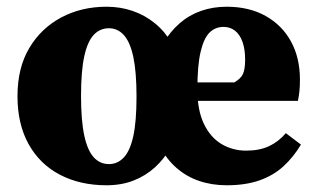

<svg xmlns="http://www.w3.org/2000/svg" viewBox="-20 -536 940 571"><path d="M297 15Q218 15 158 -16.5Q98 -48 65 -107.5Q32 -167 32 -250Q32 -334 67 -393Q102 -452 162 -484Q222 -516 297 -516Q338 -516 374.5 -503.5Q411 -491 441 -466.5Q471 -442 491 -407L466 -408Q486 -442 514 -466.5Q542 -491 577.5 -503.5Q613 -516 654 -516Q721 -516 770 -488.5Q819 -461 845.5 -412.5Q872 -364 872 -299Q872 -279 870.5 -265Q869 -251 866 -236H496V-291H677Q696 -302 702.5 -316Q709 -330 709 -359Q709 -390 701 -412Q693 -434 678.5 -445Q664 -456 645 -456Q620 -456 603 -439Q586 -422 576.5 -381.5Q567 -341 567 -270Q567 -208 586.5 -167.5Q606 -127 639 -107.5Q672 -88 712 -88Q752 -88 780.5 -101.5Q809 -115 830 -140L875 -106Q853 -69 823 -41.5Q793 -14 751.5 0.5Q710 15 654 15Q610 15 572 2Q534 -11 504.5 -37Q475 -63 456 -100H489Q469 -64 441 -38.5Q413 -13 377 1Q341 15 297 15ZM304 -48Q330 -48 348.5 -68Q367 -88 376.5 -131.5Q386 -175 386 -249Q386 -322 376.5 -366.5Q367 -411 348.5 -431.5Q330 -452 304 -452Q277 -452 258.5 -432Q240 -412 230.5 -368Q221 -324 221 -251Q221 -178 230.5 -133.5Q240 -89 258.5 -68.5Q277 -48 304 -48Z"/></svg>

Font: Source Serif 4 ExtraBold
Style: Regular
Weight: 800
Designer: Frank Grießhammer
Foundry: Adobe Systems Incorporated
Version: Version 4.004;hotconv 1.0.116;makeotfexe 2.5.65601